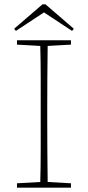

<svg xmlns="http://www.w3.org/2000/svg" viewBox="-20 -862 404 882"><path d="M58 -657V-677H306V-657L199 -651Q198 -581 197.5 -509.5Q197 -438 197 -367V-310Q197 -239 197.5 -168Q198 -97 199 -26L306 -20V0H58V-20L165 -26Q167 -97 167 -168Q167 -239 167 -310V-367Q167 -438 167 -509.5Q167 -581 165 -651ZM189 -842 319 -730 311 -720 182 -805 53 -720 45 -730 175 -842Z"/></svg>

Font: Source Serif Pro ExtraLight
Style: Regular
Weight: 200
Designer: Frank Grießhammer
Foundry: Adobe Systems Incorporated
Version: Version 3.001;hotconv 1.0.111;makeotfexe 2.5.65597